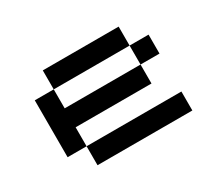

<svg xmlns="http://www.w3.org/2000/svg" viewBox="-117 -985 1233 1096"><g transform="rotate(-30 500.0 -437.5)"><path d="M750 -750H250V-375H750ZM875 -500H250V-125H875V-250H125V-625H875Z"/></g></svg>

Font: Picon
Style: Regular
Weight: 400
Designer: yne
Foundry: yne
Version: Version 21.02.27; git-deadbeef-release